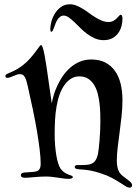

<svg xmlns="http://www.w3.org/2000/svg" viewBox="-20 -835 625 878"><path d="M168 -628.9Q171.9 -628.9 175.8 -616.5Q179.7 -604 183.6 -584Q187.5 -564 191.4 -537.8Q195.3 -511.7 199.2 -484.9L216.8 -361.8Q219.2 -377.9 225.3 -398.9Q231.4 -419.9 241.7 -442.4Q252 -464.8 266.6 -486.3Q281.2 -507.8 300.5 -524.9Q319.8 -542 344 -552.5Q368.2 -563 397.9 -563Q434.6 -563 461.4 -549.1Q488.3 -535.2 505.9 -510.5Q523.4 -485.8 531.7 -451.7Q540 -417.5 540 -377Q540 -340.3 535.9 -303.5Q531.7 -266.6 527.1 -231Q522.5 -195.3 518.3 -162.1Q514.2 -128.9 514.2 -100.1Q514.2 -83 517.1 -70.3Q520 -57.6 525.9 -46.9Q532.7 -36.6 542.7 -29.1Q552.7 -21.5 561.8 -14.9Q570.8 -8.3 577.4 -1.7Q584 4.9 584 12.2Q584 16.6 581.5 19.8Q579.1 22.9 573.2 22.9Q564.5 22.9 554 16.4Q543.5 9.8 528.1 -0.2Q512.7 -10.3 491.2 -21.7Q469.7 -33.2 439 -43Q416 -50.8 392.8 -55.2Q369.6 -59.6 338.9 -61Q321.8 -62.5 321.8 -70.8Q321.8 -80.1 333 -80.1Q339.8 -80.1 352.1 -80.1Q364.3 -80.1 377 -81.1Q396.5 -82.5 409.2 -93Q421.9 -103.5 428.2 -131.8Q430.2 -143.1 432.1 -160.4Q434.1 -177.7 435.5 -197.5Q437 -217.3 438 -237.8Q439 -258.3 439 -276.9Q439 -293.5 438.5 -315.2Q438 -336.9 435.3 -360.4Q432.6 -383.8 427 -406.2Q421.4 -428.7 410.6 -446.3Q399.9 -463.9 383.3 -474.9Q366.7 -485.8 342.8 -485.8Q322.3 -485.8 305.4 -475.6Q288.6 -465.3 275.4 -447Q262.2 -428.7 252.9 -403.8Q243.7 -378.9 238.8 -349.1Q233.4 -318.8 231.7 -286.9Q230 -254.9 230 -223.1Q230 -196.3 231.9 -171.6Q233.9 -147 237.3 -126.2Q240.7 -105.5 245.6 -89.4Q250.5 -73.2 256.8 -64Q266.1 -51.3 276.9 -44.9Q287.6 -38.6 294.9 -36.1Q304.7 -33.2 308.8 -31Q313 -28.8 313 -24.9Q313 -22 308.3 -19.5Q303.7 -17.1 293 -17.1Q282.7 -17.1 270.5 -18.8Q258.3 -20.5 245.1 -22.5Q231.9 -24.4 217.8 -26.1Q203.6 -27.8 189.9 -27.8Q176.3 -27.8 162.1 -26.9Q147.9 -25.9 135 -24.9Q122.1 -23.9 111.3 -22.9Q100.6 -22 94.2 -22Q75.2 -22 75.2 -34.2Q75.2 -38.6 78.4 -41.7Q81.5 -44.9 89.8 -45.9Q96.7 -46.4 102.1 -46.9Q107.4 -47.4 113 -47.6Q118.7 -47.9 124.8 -48.3Q130.9 -48.8 139.2 -49.8Q154.8 -52.2 160.4 -61.3Q166 -70.3 166 -85.9Q166 -112.8 161.4 -151.4Q156.7 -189.9 148.9 -236.3Q141.1 -282.7 130.1 -334.7Q119.1 -386.7 106.9 -440.9Q101.1 -468.8 93.5 -482.4Q85.9 -496.1 71.8 -496.1Q64.5 -496.1 56.6 -493.4Q48.8 -490.7 41.3 -487.5Q33.7 -484.4 26.9 -481.7Q20 -479 14.2 -479Q4.9 -479 4.9 -486.8Q4.9 -493.2 10 -495.8Q15.1 -498.5 21 -501Q34.7 -506.3 50.5 -514.6Q66.4 -522.9 85 -537.1Q103 -551.3 117.2 -567.4Q131.3 -583.5 141.6 -597.2Q151.9 -610.8 158.2 -619.9Q164.6 -628.9 168 -628.9ZM300.3 -815.4Q315.4 -815.4 330.1 -809.3Q344.7 -803.2 359.1 -794.4Q373.5 -785.6 387.9 -774.9Q402.3 -764.2 416.7 -755.4Q431.2 -746.6 446 -740.5Q460.9 -734.4 476.1 -734.4Q488.8 -734.4 498 -739.5Q507.3 -744.6 513.7 -751Q520 -757.3 524.4 -762.5Q528.8 -767.6 532.2 -767.6Q535.2 -767.6 537.6 -763.4Q540 -759.3 540 -749.5Q540 -732.4 535.4 -715.1Q530.8 -697.8 520.5 -683.6Q510.3 -669.4 493.9 -660.4Q477.5 -651.4 454.1 -651.4Q432.1 -651.4 413.3 -659.7Q394.5 -668 377.9 -680.4Q361.3 -692.9 346.9 -707.5Q332.5 -722.2 319.3 -734.6Q306.2 -747.1 294.2 -755.4Q282.2 -763.7 271 -763.7Q261.7 -763.7 254.6 -758.1Q247.6 -752.4 242.4 -744.4Q237.3 -736.3 233.6 -726.6Q230 -716.8 227.1 -708.7Q224.1 -700.7 221.2 -695.1Q218.3 -689.5 215.3 -689.5Q210 -689.5 210 -704.6Q210 -715.3 214.6 -734.1Q219.2 -752.9 229.7 -771Q240.2 -789.1 257.6 -802.2Q274.9 -815.4 300.3 -815.4Z"/></svg>

Font: Henny Penny
Style: Regular
Weight: 400
Version: Version 1.001